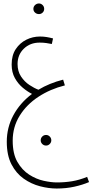

<svg xmlns="http://www.w3.org/2000/svg" viewBox="-20 -693 532 1104"><path d="M306 391Q260 391 210 378Q160 365 116.5 334.5Q73 304 46 252Q19 200 19 122Q19 40 57 -30.5Q95 -101 164 -153Q138 -166 111 -188.5Q84 -211 65.5 -244Q47 -277 47 -322Q47 -375 70.5 -410.5Q94 -446 131 -464.5Q168 -483 210 -483Q230 -483 248 -480Q266 -477 285 -472L278 -440Q263 -443 246 -445.5Q229 -448 208 -448Q153 -448 117 -413Q81 -378 81 -325Q81 -283 101 -253Q121 -223 149 -204.5Q177 -186 201 -177Q264 -215 343 -235L353 -202Q269 -181 201 -136.5Q133 -92 93 -27.5Q53 37 53 116Q53 191 80 238Q107 285 147.5 311Q188 337 231 346.5Q274 356 307 356Q353 356 395 349Q437 342 481 324L492 354Q455 370 407.5 380.5Q360 391 306 391ZM204 -612Q191 -612 181.5 -620.5Q172 -629 172 -642Q172 -655 181.5 -664Q191 -673 204 -673Q216 -673 225 -664Q234 -655 234 -642Q234 -629 225 -620.5Q216 -612 204 -612ZM245 144Q232 144 223 135Q214 126 214 114Q214 101 223 92Q232 83 245 83Q257 83 266 92Q275 101 275 114Q275 126 266 135Q257 144 245 144Z"/></svg>

Font: Noto Sans Arabic Cond ExtLt
Style: Regular
Weight: 200
Width: 3
Designer: Monotype Design Team, Nadine Chahine, Nizar Qandah and Khaled Hosny
Foundry: Monotype Imaging Inc.
Version: Version 2.012; ttfautohint (v1.8.4.7-5d5b)